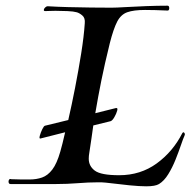

<svg xmlns="http://www.w3.org/2000/svg" viewBox="-20 -660 670 675"><path d="M122 -173Q117 -172 120 -183Q123 -194 128.5 -205.5Q134 -217 138 -218L220 -238Q232 -290 244 -351.5Q256 -413 265.5 -472.5Q275 -532 278 -578Q280 -597 269 -606Q258 -615 249 -617Q239 -620 217 -621Q195 -622 175 -622Q163 -622 153.5 -621.5Q144 -621 139 -621Q134 -621 134 -625Q134 -629 138.5 -633.5Q143 -638 148 -638Q181 -636 220.5 -635Q260 -634 300 -633.5Q340 -633 372 -633Q388 -633 421 -635Q454 -637 494 -638.5Q534 -640 568 -640H569Q575 -640 575 -631Q575 -627 573 -624.5Q571 -622 566 -623Q544 -624 525 -624.5Q506 -625 490 -625Q450 -625 427.5 -617Q405 -609 392 -584Q379 -559 366 -508Q348 -435 336.5 -378Q325 -321 315 -262L387 -280Q395 -282 392 -271Q389 -260 382 -248Q375 -236 369 -234L308 -219Q305 -197 301.5 -173Q298 -149 294 -123Q293 -118 292.5 -112.5Q292 -107 292 -102Q292 -76 313.5 -60Q335 -44 399 -44Q474 -44 531 -85.5Q588 -127 621 -192Q623 -195 625 -195Q627 -195 629 -191.5Q631 -188 629 -184Q624 -173 616 -149.5Q608 -126 597 -98.5Q586 -71 571.5 -47.5Q557 -24 539 -13Q526 -5 494 -5Q471 -5 435.5 -8.5Q400 -12 351 -18Q344 -19 337 -19Q330 -19 322 -19Q291 -19 253.5 -16Q216 -13 178 -13H17Q10 -13 10 -22Q10 -26 12.5 -29Q15 -32 19 -30Q41 -29 56 -29Q71 -29 84 -29Q108 -29 128 -36Q148 -43 164 -64Q180 -85 192 -127Q199 -151 209 -195Z"/></svg>

Font: Kings
Style: Regular
Weight: 400
Designer: Robert E. Leuschke
Foundry: Robert E. Leuschke
Version: Version 1.010; ttfautohint (v1.8.3)